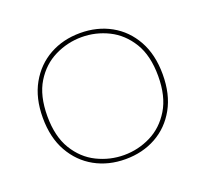

<svg xmlns="http://www.w3.org/2000/svg" viewBox="-101 -667 849 793"><g transform="rotate(-20 323.5 -270.0)"><path d="M324 7Q249 7 189.5 -26Q130 -59 95 -121Q60 -183 60 -270Q60 -357 95 -419Q130 -481 189.5 -514Q249 -547 324 -547Q399 -547 458.5 -514Q518 -481 552.5 -419Q587 -357 587 -270Q587 -183 552.5 -121Q518 -59 458.5 -26Q399 7 324 7ZM324 -11Q386 -11 441.5 -38.5Q497 -66 532 -123.5Q567 -181 567 -270Q567 -360 532 -417Q497 -474 441.5 -501.5Q386 -529 324 -529Q262 -529 206 -501.5Q150 -474 115 -417Q80 -360 80 -270Q80 -181 115 -123.5Q150 -66 206 -38.5Q262 -11 324 -11Z"/></g></svg>

Font: Poppins Devanagari Thin
Style: Regular
Weight: 100
Designer: Ninad Kale (Devanagari), Jonny Pinhorn (Latin)
Foundry: Indian Type Foundry
Version: 4.005